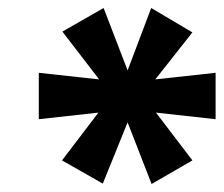

<svg xmlns="http://www.w3.org/2000/svg" viewBox="-20 -741 559 480"><path d="M237 -282 135 -340 228 -462 231 -460 77 -443V-559L232 -542L229 -541L136 -662L239 -721L299 -565L358 -721L461 -660L367 -541L363 -542L519 -559V-443L365 -460L368 -462L461 -340L359 -281L299 -435Z"/></svg>

Font: Nunito Sans 7pt SemiExpanded ExtraBold
Style: Italic
Weight: 800
Width: 6
Italic angle: -9°
Designer: Vernon Adams
Foundry: Vernon Adams
Version: Version 3.101;gftools[0.9.27]